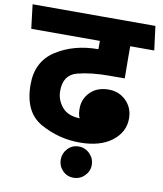

<svg xmlns="http://www.w3.org/2000/svg" viewBox="-106 -757 888 1047"><g transform="rotate(10 337.5 -233.5)"><path d="M54 -248Q54 -376 152.5 -438.5Q251 -501 385 -501V-547H5Q1 -581 -3 -613.5Q-7 -646 -11 -680H669L686 -547H553V-488Q553 -458 553.5 -428Q554 -398 554 -369H470Q367 -369 293 -349.5Q219 -330 219 -241Q219 -192 251 -153Q283 -114 350 -112Q344 -122 342 -137Q340 -152 340 -165Q340 -219 378 -256.5Q416 -294 479 -294Q537 -294 576 -255Q615 -216 615 -157Q615 -82 550 -32Q485 18 371 18Q257 18 155.5 -38Q54 -94 54 -248ZM287 127Q287 92 311.5 66Q336 40 372 40Q408 40 433.5 66Q459 92 459 127Q459 162 433.5 187.5Q408 213 372 213Q336 213 311.5 187.5Q287 162 287 127Z"/></g></svg>

Font: Palanquin Dark SemiBold
Style: Regular
Weight: 600
Designer: Pria Ravichandran
Version: Version 1.001